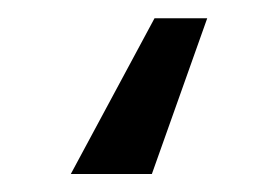

<svg xmlns="http://www.w3.org/2000/svg" viewBox="-20 11 307 212"><path d="M147.7 203.1H58.2L150.6 31.2H208.8Z"/></svg>

Font: Interop
Style: Regular
Weight: 400
Designer: Rasmus Andersson, Google, Jang Haemin
Foundry: jhaemin
Version: Version 1.008